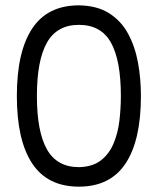

<svg xmlns="http://www.w3.org/2000/svg" viewBox="-20 -690 590 718"><path d="M275 8Q158 8 100.5 -78.5Q43 -165 43 -331Q43 -497 100.5 -583.5Q158 -670 275 -670Q343 -669 388 -640.5Q433 -612 459 -564Q485 -516 496 -456Q507 -396 507 -331Q507 -165 449.5 -78.5Q392 8 275 8ZM275 -65Q326 -66 357 -90Q388 -114 404.5 -153Q421 -192 426.5 -238.5Q432 -285 432 -331Q432 -464 395 -530.5Q358 -597 275 -597Q193 -597 155.5 -530.5Q118 -464 118 -331Q118 -198 155.5 -131.5Q193 -65 275 -65Z"/></svg>

Font: Questrial
Style: Regular
Weight: 400
Designer: Joe Prince, Laura Meseguer
Foundry: Joe Prince, Laura Meseguer
Version: Version 2.000; ttfautohint (v1.8.3)